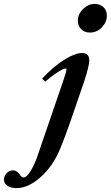

<svg xmlns="http://www.w3.org/2000/svg" viewBox="-182 -697 568 986"><path d="M278.8 -529.8Q252 -529.8 234.9 -547.1Q217.8 -564.5 217.8 -590.8Q217.8 -624.5 244.4 -650.6Q271 -676.8 303.7 -676.8Q332 -676.8 349.4 -660.2Q366.7 -643.6 366.7 -617.2Q366.7 -583.5 341.3 -556.6Q315.9 -529.8 278.8 -529.8ZM-97.2 269Q-126 269 -143.8 257.1Q-161.6 245.1 -161.6 226.6Q-161.6 206.5 -147.7 192.1Q-133.8 177.7 -115.2 177.7Q-95.2 177.7 -80.1 200.2Q-70.8 214.4 -61 214.4Q-45.4 214.4 -25.4 182.4Q-5.4 150.4 11.2 102.1L139.2 -271.5Q159.2 -328.1 159.2 -341.3Q159.2 -345.2 155.3 -345.2Q149.4 -345.2 137.7 -339.8Q126 -334.5 102.3 -318.4Q78.6 -302.2 50.3 -277.8L34.2 -293.5Q96.7 -359.4 150.9 -392.1Q205.1 -424.8 239.3 -424.8Q276.4 -424.8 276.4 -387.2Q276.4 -358.9 251 -280.8L181.2 -78.1Q153.8 2 127.4 65.9Q90.8 155.3 27.1 212.2Q-36.6 269 -97.2 269Z"/></svg>

Font: Elstob 18pt
Style: Bold Italic
Weight: 700
Italic angle: -20°
Designer: Peter S. Baker
Version: Version 1.015